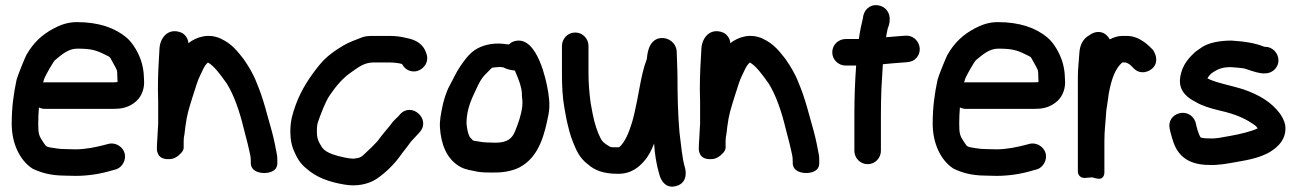

<svg xmlns="http://www.w3.org/2000/svg" viewBox="-20 -626 4986 738"><path d="M432 -311.8C428.9 -310.2 431.5 -309.5 413.5 -309.5H152.5C150.6 -309.5 148.1 -309.3 145.9 -309.1C147.9 -317.1 150.1 -323.9 151.6 -327.2C158.7 -342.5 182 -384.4 191.1 -394.5C219.2 -418.2 243.8 -439 276.7 -439C327.3 -439 347.5 -433.8 378.3 -418.7C405.9 -404.5 399.7 -411.6 412.3 -388.3C429 -357.4 431 -360.4 431 -331.3C430.9 -325.3 432 -315 432 -311.8ZM229.3 -53C218.5 -53 208.3 -53.8 198.5 -55.3C156.2 -62 159.5 -59 145.9 -79.8C129.4 -104.3 127 -111.7 127 -151.9C127 -172.5 127.9 -193.4 129.6 -213C136.5 -209.6 144.4 -207.5 152.5 -207.5H413.5C441.7 -207.5 468.2 -210.5 494.4 -229.6C521.8 -248.6 534 -279.3 534 -309.8C534 -316.4 533.8 -321 533 -331.3C532.7 -352.2 527.9 -375.7 522.1 -393C513.5 -418.6 493.4 -459 465.9 -481.9C422 -518.6 360.2 -541 275.5 -541C238.5 -541 209.6 -528.9 187.7 -517.3C140.3 -492.3 108.6 -461.8 81.7 -415.3C76.4 -405.6 46.8 -333.2 43.8 -319.5C32.5 -267.6 25 -213.4 25 -150.9C25 -75 55.5 -10.8 103.5 21.2C104.2 21.7 105.7 22.6 106.8 23.1C138.3 37.8 174.1 48.6 227.2 49C239.9 49.6 256.2 50 269.9 50C321.8 50 369.1 41.6 409 29.5L423.9 25.5C438.3 21.7 449.9 10 455.4 -1.8C475.6 -45.3 433.9 -82.7 396.5 -72.9L380.2 -68.6C350.4 -60.8 309.9 -52 269.9 -52C256.3 -52 241.2 -53 229.3 -53Z M586 -117.3V-115C586 -101.9 583 -77.2 583 -56C583 -48.3 582.5 -46.9 587.5 -34.6C596.3 -12.9 624.6 -13.2 637.5 -14.8C660.6 -17.6 677.8 -40 678.7 -41C682.5 -44.9 686 -51.9 686 -58.7V-83.6C686.3 -88 686.5 -90.8 686.8 -98.3C689.9 -109.7 689.6 -120 692.6 -139.6C699 -186.8 704.2 -201.9 720.3 -253.8C734.4 -297.3 738.9 -315.3 750.3 -338.1C761.7 -361 764.3 -371.6 777.9 -384.6C777.9 -384.6 778.5 -385 779.5 -385.6C802.9 -372.8 826.3 -340.6 851.7 -304.8C879.7 -260.2 901.4 -196.2 916 -135.3C923.1 -105.3 929.6 -85.5 935.3 -59.3C941.5 -29.8 944 -27.3 944 -6V0C944 33.3 978.8 39 995 39C1007.6 39 1046 36.5 1046 1V-6C1046 -15.6 1045.9 -23.8 1044.5 -31.4C1039.5 -59 1032.5 -93.6 1024.6 -122.5C1007.2 -182.6 992.7 -246.8 966.4 -308.1C953.4 -342.4 935.4 -371.3 916.9 -398.2C916.6 -398.6 916.2 -399.2 915.8 -399.7C893.9 -426.9 873.4 -456.7 828.1 -477.7C781.5 -499.2 733.9 -483.9 704.1 -459.9C704.2 -474.2 693.1 -494.6 675.4 -501.3C626.9 -519.9 595.8 -481.6 593.1 -440.6C590.1 -393.8 587 -337.6 587 -284.3C587.7 -265.1 588 -250.3 588 -235V-150C588 -137.7 586 -127.7 586 -117.3Z M1615.4 -429.3C1600.5 -464.9 1566.2 -475.5 1541.6 -480.1C1520.3 -485.7 1498.6 -488 1473.1 -488H1416C1401.1 -488 1384 -487.4 1372 -482.6C1348.5 -473.2 1321.7 -464.1 1300.4 -451.4C1267 -431.8 1234.1 -408.4 1209.2 -377.9C1174.9 -336.6 1137.4 -281.8 1116.1 -221.3C1105.8 -192.1 1096 -164.1 1096 -119.9C1096 -92.3 1099.9 -68 1111.1 -43.3C1120.3 -21.7 1133.2 2.8 1158.4 22.3C1196.2 55.8 1243.9 73.5 1303.8 83.4C1349 91.7 1397.2 82.9 1429.9 59.9C1462.4 37.6 1494.2 6.2 1516 -23.7C1529.3 -42.7 1543.4 -58.8 1560 -82.2C1566.9 -90 1575.5 -98.2 1586.6 -110.7L1593.5 -118.6C1637.3 -167.3 1562.2 -236.1 1517.5 -186.4L1510.3 -178.2C1504.3 -171.4 1492.5 -163.4 1479.1 -143.5C1465.1 -126.2 1449 -108.3 1430.9 -83.3C1421.5 -72.8 1401.1 -52.3 1386.6 -39.4C1369.3 -22.5 1365.7 -18.8 1338.4 -16C1318.6 -16.5 1287.9 -24.2 1280 -26.3C1252.3 -33.8 1226.7 -43.9 1215.8 -62.6C1203.7 -82.2 1198 -94 1198 -120.8C1198 -140 1199.2 -148.6 1203 -159.4C1214.7 -192.3 1230.9 -235.6 1247.7 -260.1C1272.8 -296.9 1298.2 -326.7 1332.6 -350.1C1356.5 -366.3 1379.3 -386 1416 -386H1473.1C1492.3 -386 1513.7 -383.8 1525.3 -379.9C1531 -369 1540.3 -359.7 1551.5 -355.2C1583.3 -342.6 1612.1 -363.7 1619.7 -387.1C1626.4 -407.8 1617.5 -423.7 1615.4 -429.3Z M1928.8 -455.9 1913.1 -457.7C1871.9 -461.9 1831.2 -451.9 1803.8 -432.8C1781.1 -416.8 1763.5 -392.4 1749.8 -372C1734 -349.8 1720 -317.8 1710.2 -300.6C1695.6 -275.6 1683.6 -235.7 1678.6 -207C1675.5 -189.7 1669.2 -163.7 1671.1 -135C1675.1 -74.9 1694.8 -15 1749.3 15.3C1770.8 27.2 1793.5 28.9 1805.4 31.9C1831.4 38.4 1861.6 37 1886 37C1922.9 37 1956.8 28 1977.8 16.8C2054.8 -24.2 2074.2 -115.7 2088.3 -186.1C2095.9 -224.4 2089 -264.1 2083.2 -293.1C2081.3 -301.9 2047.7 -490 1959.9 -468.3C1950.6 -466 1944.6 -463 1936 -455C1935.5 -455.1 1935.1 -455.3 1928.8 -455.9ZM1851.4 -78.5C1841.1 -78.5 1834.4 -79.9 1827.6 -80.9L1802.2 -84.9C1798 -85.8 1797.8 -85.5 1785.7 -99.4C1780.1 -109.3 1775.1 -127.5 1773 -152.4C1773.6 -211.3 1795.2 -251.2 1818.2 -299.6C1829.2 -321.4 1835.7 -331.2 1854.3 -348.8C1874.9 -368.4 1865.4 -365.7 1889.6 -367.6C1905.5 -368.9 1895.5 -369.1 1914.3 -367.1C1929.2 -359.6 1942.8 -356.2 1959 -354.9C1966.1 -338.9 1974.9 -316.3 1978.8 -304.2C1982 -293.9 1986 -276.4 1986 -267C1985.7 -255.2 1988 -238.4 1988 -238C1987.9 -231 1988.5 -223.5 1987.4 -216.3C1982.7 -181.2 1972.3 -152.2 1958.9 -119.5C1948.3 -94.7 1931.2 -77.5 1884.8 -77.5C1873 -77.5 1863.2 -78.5 1851.4 -78.5Z M2140 -343.2C2140 -297.2 2142 -251.6 2149.5 -210.7L2157.7 -166C2164.7 -135.7 2171.3 -106.5 2183.3 -77.7C2195 -49.5 2206.6 -18.9 2240.5 6.1C2265.2 28.6 2301.3 42 2352 42C2407.2 43.7 2437.5 14 2455.5 -6.3C2473 -25.9 2484.6 -49.2 2494.2 -74.3C2496.8 -32.2 2503.2 6.9 2514.2 44C2514.8 46.4 2527.6 103.2 2578.9 89.2C2628.9 75.5 2614 21.9 2612.5 17.2C2601.5 -19.8 2599.1 -62.9 2591.8 -116.5C2585.8 -182 2584 -263.2 2584 -332.4C2584 -362.9 2582 -381.8 2582 -402.2C2582 -411.6 2581.5 -422.9 2581.1 -428.6C2578.6 -462 2548.8 -482.9 2519 -479.6C2467.1 -473.5 2467.7 -403.6 2466.2 -399.1C2453.4 -365.6 2445.4 -328.1 2438.5 -290.3L2429.3 -241.5C2423.9 -212.6 2414.7 -172.9 2409.6 -156.2C2396.7 -114.2 2381.6 -78.3 2359.8 -59.9C2359.6 -59.9 2356 -60 2353.8 -60C2324.3 -60 2328.4 -59.9 2321.6 -63.8C2300.8 -76 2294.7 -82.7 2289 -93.5C2276.5 -117 2264.9 -152.8 2258.4 -186.5L2250.5 -229C2245.6 -263.7 2242 -304.9 2242 -343.9V-449.5C2242 -476.5 2220.6 -501 2191 -501C2161.4 -501 2140 -476.5 2140 -449.5Z M2669 -117.3V-115C2669 -101.9 2666 -77.2 2666 -56C2666 -48.3 2665.5 -46.9 2670.5 -34.6C2679.3 -12.9 2707.6 -13.2 2720.5 -14.8C2743.6 -17.6 2760.8 -40 2761.7 -41C2765.5 -44.9 2769 -51.9 2769 -58.7V-83.6C2769.3 -88 2769.5 -90.8 2769.8 -98.3C2772.9 -109.7 2772.6 -120 2775.6 -139.6C2782 -186.8 2787.2 -201.9 2803.3 -253.8C2817.4 -297.3 2821.9 -315.3 2833.3 -338.1C2844.7 -361 2847.3 -371.6 2860.9 -384.6C2860.9 -384.6 2861.5 -385 2862.5 -385.6C2885.9 -372.8 2909.3 -340.6 2934.7 -304.8C2962.7 -260.2 2984.4 -196.2 2999 -135.3C3006.1 -105.3 3012.6 -85.5 3018.3 -59.3C3024.5 -29.8 3027 -27.3 3027 -6V0C3027 33.3 3061.8 39 3078 39C3090.6 39 3129 36.5 3129 1V-6C3129 -15.6 3128.9 -23.8 3127.5 -31.4C3122.5 -59 3115.5 -93.6 3107.6 -122.5C3090.2 -182.6 3075.7 -246.8 3049.4 -308.1C3036.4 -342.4 3018.4 -371.3 2999.9 -398.2C2999.6 -398.6 2999.2 -399.2 2998.8 -399.7C2976.9 -426.9 2956.4 -456.7 2911.1 -477.7C2864.5 -499.2 2816.9 -483.9 2787.1 -459.9C2787.2 -474.2 2776.1 -494.6 2758.4 -501.3C2709.9 -519.9 2678.8 -481.6 2676.1 -440.6C2673.1 -393.8 2670 -337.6 2670 -284.3C2670.7 -265.1 2671 -250.3 2671 -235V-150C2671 -137.7 2669 -127.7 2669 -117.3Z M3230.5 -374H3270.8C3266.4 -313.9 3264 -250 3264 -185.5V-46.5C3264 -19.5 3285.4 5 3315 5C3344.6 5 3366 -19.5 3366 -46.5V-185.5C3366 -218.5 3366.7 -251.8 3367.9 -284.3C3370.5 -316.4 3371 -349.2 3373.5 -379.1C3399.6 -381.8 3427.7 -384.1 3455.3 -386.1L3465.7 -386.9C3482.7 -388.1 3494.7 -393.9 3503.7 -404.8C3531.1 -438.1 3506.7 -489 3463.5 -489C3462.1 -489 3462.1 -489 3461.3 -488.9L3446.7 -487.9C3425.7 -486.3 3407.1 -484.9 3385.7 -482.9C3386.2 -486.4 3387.1 -491.1 3387.8 -494.6L3391.9 -515.5C3393.2 -519.4 3412.2 -559.4 3386.6 -589.1C3373.2 -604.5 3344.2 -613 3322.3 -599.7C3300.5 -586.5 3297.9 -564.3 3296.6 -555.4C3290.7 -531.5 3285.3 -505.5 3281.2 -476H3230.5C3203.5 -476 3179 -454.6 3179 -425C3179 -395.4 3203.5 -374 3230.5 -374Z M3972 -311.8C3968.9 -310.2 3971.5 -309.5 3953.5 -309.5H3692.5C3690.6 -309.5 3688.1 -309.3 3685.9 -309.1C3687.9 -317.1 3690.1 -323.9 3691.6 -327.2C3698.7 -342.5 3722 -384.4 3731.1 -394.5C3759.2 -418.2 3783.8 -439 3816.7 -439C3867.3 -439 3887.5 -433.8 3918.3 -418.7C3945.9 -404.5 3939.7 -411.6 3952.3 -388.3C3969 -357.4 3971 -360.4 3971 -331.3C3970.9 -325.3 3972 -315 3972 -311.8ZM3769.3 -53C3758.5 -53 3748.3 -53.8 3738.5 -55.3C3696.2 -62 3699.5 -59 3685.9 -79.8C3669.4 -104.3 3667 -111.7 3667 -151.9C3667 -172.5 3667.9 -193.4 3669.6 -213C3676.5 -209.6 3684.4 -207.5 3692.5 -207.5H3953.5C3981.7 -207.5 4008.2 -210.5 4034.4 -229.6C4061.8 -248.6 4074 -279.3 4074 -309.8C4074 -316.4 4073.8 -321 4073 -331.3C4072.7 -352.2 4067.9 -375.7 4062.1 -393C4053.5 -418.6 4033.4 -459 4005.9 -481.9C3962 -518.6 3900.2 -541 3815.5 -541C3778.5 -541 3749.6 -528.9 3727.7 -517.3C3680.3 -492.3 3648.6 -461.8 3621.7 -415.3C3616.4 -405.6 3586.8 -333.2 3583.8 -319.5C3572.5 -267.6 3565 -213.4 3565 -150.9C3565 -75 3595.5 -10.8 3643.5 21.2C3644.2 21.7 3645.7 22.6 3646.8 23.1C3678.3 37.8 3714.1 48.6 3767.2 49C3779.9 49.6 3796.2 50 3809.9 50C3861.8 50 3909.1 41.6 3949 29.5L3963.9 25.5C3978.3 21.7 3989.9 10 3995.4 -1.8C4015.6 -45.3 3973.9 -82.7 3936.5 -72.9L3920.2 -68.6C3890.4 -60.8 3849.9 -52 3809.9 -52C3796.3 -52 3781.2 -53 3769.3 -53Z M4245.8 -474.7C4239.1 -487.1 4228.2 -497.4 4216.1 -501C4192.3 -508.1 4174.3 -495.5 4167.2 -490.7C4140.4 -475.9 4131 -449.6 4129.1 -425.7L4127.1 -399.9C4125.5 -378.4 4123 -355 4123 -327.6V33C4123 50.1 4137.2 58.9 4149.9 57.9L4174.9 56H4178.9L4193.9 59.8C4225.6 67.7 4225 39 4225 35.5V-81C4225 -125.6 4228.7 -143.9 4231.9 -194.9C4232 -195.3 4232 -196 4232 -196.5C4232 -198.2 4232.1 -199.8 4232.5 -201.6C4237.8 -232.1 4240.2 -258.2 4241.9 -266.9C4252.8 -324.8 4267 -362.5 4293.6 -385.9C4293.6 -385.9 4295.1 -386 4296.5 -386H4306.9C4322.8 -379.6 4323.2 -377.8 4338 -363C4363.6 -337.3 4398.6 -349.4 4413.7 -367.4C4436.4 -394.7 4415.9 -426.8 4415.9 -426.8C4414.8 -429.7 4412.6 -433.4 4410 -436C4396.2 -449.9 4360.5 -488 4311.5 -488H4293.9C4276.1 -488 4259.1 -481.5 4245.8 -474.7Z M4844.5 -446H4840.2C4805.6 -460.4 4764.6 -466.7 4713.9 -470C4713.9 -470 4712.9 -470 4712.3 -470C4670.3 -470 4625 -462.2 4598.5 -443.6L4577.3 -428.8C4576.7 -428.4 4575.6 -427.5 4574.9 -426.9C4553.1 -407.2 4523 -377.2 4516.4 -328.3C4507.5 -272.1 4553.1 -245.9 4573 -235.8C4599.2 -219.7 4627.7 -211 4668 -201.1C4731.7 -186.9 4771.8 -168.5 4807.3 -141.5C4808.6 -140 4811 -137 4814.2 -132.8C4795.1 -122.4 4748.3 -110.5 4707.3 -103.4C4674.8 -97.7 4653.8 -92.5 4630.5 -94C4630.5 -94 4629.6 -94 4628.9 -94C4611 -94 4602.3 -95.2 4594.8 -97.8C4591.3 -102.2 4583.4 -121.9 4579 -140.9L4575.8 -154.9C4575.6 -155.8 4575.1 -157.4 4574.6 -158.5C4550.9 -217.8 4463.5 -192.8 4475.8 -131.6L4479 -117.8C4481.5 -106.7 4485.1 -96.6 4489.7 -81.2C4509.9 -20.4 4555.6 7.4 4626.6 8C4664.1 9.7 4698.5 2.5 4728.4 -2.6C4780.6 -11.6 4842.5 -21.9 4884.1 -58.3C4898.1 -70.2 4920.2 -93.1 4920.9 -129.3C4921.8 -149.2 4914.2 -167.6 4902.5 -185.5C4867.6 -235 4817.7 -261.8 4761.3 -281.9C4711.1 -297.9 4653.3 -307.8 4621 -324.7C4625.4 -332.8 4632.5 -341.2 4639 -345.9C4659.7 -359.4 4674.9 -367.6 4709.7 -368C4725.7 -366.9 4744.3 -365.6 4758.9 -363.5C4773.8 -361.1 4800.4 -347.3 4832.3 -344.1C4832.9 -344.1 4834 -344 4834.8 -344H4840.3C4866.7 -342.3 4894 -363.3 4894 -394C4894 -423.8 4869 -446 4844.5 -446Z"/></svg>

Font: Take Off
Style: YouHoser
Weight: 400
Foundry: Cannot Into Space Fonts
Version: Version 0.89